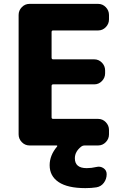

<svg xmlns="http://www.w3.org/2000/svg" viewBox="-20 -750 648 990"><path d="M132 0Q109 0 92.5 -17Q76 -34 76 -57V-673Q76 -696 92.5 -713Q109 -730 132 -730H486Q509 -730 525.5 -713Q542 -696 542 -673V-650Q542 -627 525.5 -610Q509 -593 486 -593H254Q246 -593 246 -585V-453Q246 -444 254 -444H466Q489 -444 505.5 -427Q522 -410 522 -387V-372Q522 -349 505.5 -332Q489 -315 466 -315H254Q246 -315 246 -307V-145Q246 -137 254 -137H486Q509 -137 525.5 -120Q542 -103 542 -80V-57Q542 -34 525.5 -17Q509 0 486 0H416Q407 0 400 5Q366 31 366 66Q366 117 427 117Q452 117 477 111Q497 106 513.5 117Q530 128 530 148Q530 173 515.5 192.5Q501 212 477 216Q452 220 420 220Q329 220 282.5 189Q236 158 236 102Q236 51 274 6Q278 0 271 0Z"/></svg>

Font: Rounded Mplus 1c ExtraBold
Style: Regular
Weight: 800
Version: Version 1.059.20150529